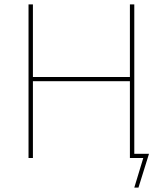

<svg xmlns="http://www.w3.org/2000/svg" viewBox="-20 -720 745 875"><path d="M110 0H130V-350H572V0H633L592 135H611L659 -19H592V-700H572V-369H130V-700H110Z"/></svg>

Font: Fixel Display Thin
Style: Regular
Weight: 100
Designer: AlfaBravo + MacPaw
Foundry: Kyrylo Tkachov, Marchela Mozhyna, Serhii Makarenko, Maria Weinstein, Zakhar Kryvoshyya
Version: Version 1.211